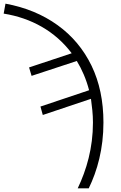

<svg xmlns="http://www.w3.org/2000/svg" viewBox="-105 -785 656 1045"><path d="M377.9 240.2C424.8 144 458 24.4 458 -118.2C458 -234.9 436.5 -337.9 393.1 -427.7C349.6 -517.1 288.1 -590.8 208 -648.4C127.9 -706.1 33.7 -745.1 -75.2 -765.1L-85 -710.9C65.4 -687 195.3 -614.7 285.2 -495.1L53.2 -418L66.9 -372.1L313 -453.1C340.8 -407.7 364.3 -354 379.9 -293.9L115.2 -205.1L127.9 -159.2L390.1 -247.1C395.5 -206.5 400.9 -164.6 400.9 -118.2C400.9 20.5 366.2 138.7 317.9 240.2Z"/></svg>

Font: Noto Reveo Sans
Style: Regular
Weight: 300
Designer: Monotype Design Team
Foundry: Monotype Imaging Inc.
Version: Version 2.007